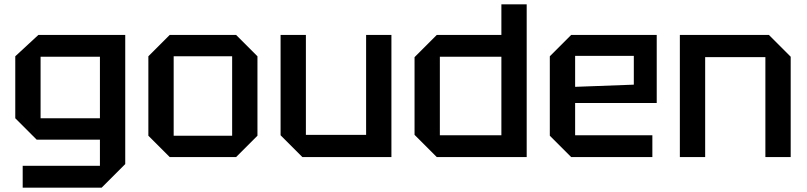

<svg xmlns="http://www.w3.org/2000/svg" viewBox="-20 -720 3700 880"><path d="M84 140V40H438V-80H148L50 -178V-462L156 -560H554V32L446 140ZM166 -460V-178H438V-460Z M660 -98V-462L758 -560H1062L1160 -462V-98L1062 0H758ZM776 -98H1044V-462H776Z M1774 -560V0H1366L1266 -100V-560H1382V-102H1658V-560Z M2394 -700V0H1982L1880 -102V-458L1982 -560H2278V-700ZM1996 -100H2278V-460H1996Z M2500 -98V-462L2598 -560H2990V-248H2616V-100H2970V0H2598ZM2616 -322 2885 -332V-464H2616Z M3096 0V-560H3504L3604 -460V0H3488V-458H3212V0Z"/></svg>

Font: Tektur Medium
Style: Regular
Weight: 500
Designer: Adam Jagosz
Foundry: Adam Jagosz
Version: Version 1.005;gftools[0.9.30]